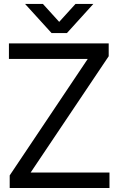

<svg xmlns="http://www.w3.org/2000/svg" viewBox="-20 -946 597 966"><path d="M28.8 0H530.8V-78.1H134.3L526.9 -663.1V-727.5H24.9V-649.4H421.4L28.8 -63.5ZM106 -926.3 239.3 -779.8H316.9L449.7 -926.3H359.9L277.8 -835.9L195.8 -926.3Z"/></svg>

Font: Guggenheim Sans Display
Style: Regular
Weight: 400
Designer: Modified by Tom Baber under direction of Pentagram Design 2023
Foundry: rsms
Version: Version 1.001;Glyphs 3.1.2 (3151)